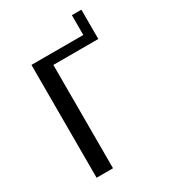

<svg xmlns="http://www.w3.org/2000/svg" viewBox="-167 -755 745 840"><g transform="rotate(-30 205.0 -335.0)"><path d="M70 0V-570H332V-670H380V-522H153V0Z"/></g></svg>

Font: Facade Sud
Style: Regular
Weight: 100
Designer: Éléonore Fines
Foundry: Velvetyne Type Foundry
Version: Version 1.001;Glyphs 3.2 (3202)